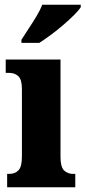

<svg xmlns="http://www.w3.org/2000/svg" viewBox="-20 -786 359 806"><path d="M10 0V-56H19Q43 -56 57.5 -71Q72 -86 72 -129V-413Q72 -452 57 -466Q42 -480 19 -480H4V-536H234V-127Q234 -85 249 -70.5Q264 -56 287 -56H296V0ZM70 -619Q83 -640 100 -665.5Q117 -691 133 -717.5Q149 -744 157 -766H319V-756Q311 -743 291.5 -723.5Q272 -704 246.5 -682Q221 -660 194 -640Q167 -620 145 -606H70Z"/></svg>

Font: Noto Serif Sinhala ExtraCondensed Black
Style: Regular
Weight: 900
Width: 2
Designer: Jelle Bosma - Monotype Design Team
Foundry: Monotype Imaging Inc.
Version: Version 2.007; ttfautohint (v1.8.4.7-5d5b)